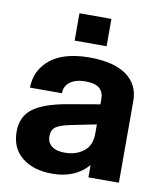

<svg xmlns="http://www.w3.org/2000/svg" viewBox="-83 -786 720 864"><g transform="rotate(10 277.5 -354.0)"><path d="M377.9 0V-56.2Q318.8 12.2 213.9 12.2Q127.9 12.2 75.9 -29.5Q23.9 -71.3 23.9 -147Q23.9 -215.3 72 -252.2Q120.1 -289.1 229 -308.1L374 -333V-356.9Q374 -388.7 354.5 -405.8Q335 -422.9 289.1 -422.9Q246.6 -422.9 220.9 -404.3Q195.3 -385.7 194.8 -352.1H48.8Q49.8 -411.1 82.3 -452.6Q114.7 -494.1 167.5 -513.2Q220.2 -532.2 288.1 -532.2Q400.9 -532.2 459 -490.5Q517.1 -448.7 517.1 -374V0ZM172.9 -151.9Q172.9 -123.5 193.4 -107.2Q213.9 -90.8 252.9 -90.8Q304.7 -90.8 339.4 -117.9Q374 -145 374 -199.2V-241.2L257.8 -217.8Q211.9 -208.5 192.4 -195.1Q172.9 -181.6 172.9 -151.9ZM210 -595.2V-720.2H356V-595.2Z"/></g></svg>

Font: Aspekta 400
Style: Bold
Weight: 700
Designer: Ivo Dolenc
Version: Version 2.000